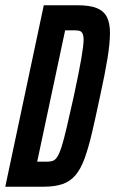

<svg xmlns="http://www.w3.org/2000/svg" viewBox="-29 -708 437 728"><path d="M-9 0 137 -688H266Q311 -688 337.5 -677.5Q364 -667 376 -644Q388 -621 388 -583Q388 -544 378.5 -486Q369 -428 351 -346Q334 -265 320 -205.5Q306 -146 291.5 -106.5Q277 -67 257 -43.5Q237 -20 208 -10Q179 0 135 0ZM112 -95H150Q162 -95 171 -98Q180 -101 188 -113Q196 -125 204.5 -151.5Q213 -178 224 -225Q235 -272 251 -344Q271 -437 279.5 -487Q288 -537 288 -558Q288 -570 285.5 -577Q283 -584 279 -587.5Q275 -591 268.5 -592Q262 -593 255 -593H218Z"/></svg>

Font: Saira UltraCondensed
Style: Bold Italic
Weight: 700
Width: 1
Italic angle: -12°
Designer: Hector Gatti with collaboration of the Omnibus-Type team
Foundry: Omnibus-Type
Version: Version 1.101